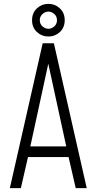

<svg xmlns="http://www.w3.org/2000/svg" viewBox="-20 -974 500 994"><path d="M31 0 201 -750H259L429 0H372L335 -161H125L88 0ZM137 -216H323L225 -667H235ZM231 -785Q196.5 -785 171.2 -808.2Q146 -831.5 146 -869Q146 -907.5 171.2 -930.8Q196.5 -954 230 -954Q264.5 -954 289.8 -930.8Q315 -907.5 315 -869.5Q315 -831.5 290 -808.2Q265 -785 231 -785ZM231 -825Q247 -825 261 -837.2Q275 -849.5 275 -869.5Q275 -889.5 260.8 -901.8Q246.5 -914 230.5 -914Q214.5 -914 200.2 -901.5Q186 -889 186 -869.5Q186 -849.5 200.2 -837.2Q214.5 -825 231 -825Z"/></svg>

Font: Mohave Light Light
Style: Regular
Weight: 300
Version: Version 2.003